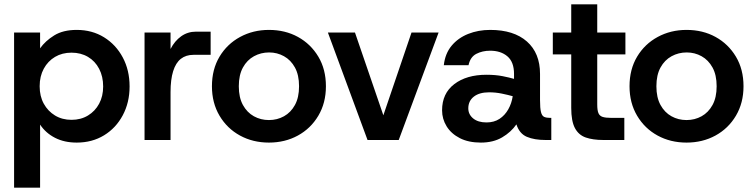

<svg xmlns="http://www.w3.org/2000/svg" viewBox="-20 -646 3476 886"><path d="M45 220V-496H165V-423Q189 -457 230 -482.5Q271 -508 334 -508Q405 -508 460 -474Q515 -440 546.5 -381Q578 -322 578 -247Q578 -173 546.5 -114Q515 -55 460 -21.5Q405 12 334 12Q277 12 234 -10Q191 -32 165 -71V220ZM310 -93Q353 -93 386 -113Q419 -133 437.5 -167.5Q456 -202 456 -247Q456 -293 437.5 -328.5Q419 -364 386 -383.5Q353 -403 310 -403Q267 -403 234 -383.5Q201 -364 182 -329Q163 -294 163 -248Q163 -202 182 -167.5Q201 -133 234 -113Q267 -93 310 -93Z M647 0V-496H767V-420Q786 -457 816 -478.5Q846 -500 885 -500H952V-393H873Q838 -393 814.5 -374.5Q791 -356 779 -317.5Q767 -279 767 -221V0Z M1221 12Q1147 12 1087.5 -20.5Q1028 -53 993 -112Q958 -171 958 -248Q958 -326 993 -384.5Q1028 -443 1088 -475.5Q1148 -508 1221 -508Q1296 -508 1355 -475.5Q1414 -443 1449 -384.5Q1484 -326 1484 -248Q1484 -171 1449 -112Q1414 -53 1354.5 -20.5Q1295 12 1221 12ZM1221 -92Q1259 -92 1290.5 -109.5Q1322 -127 1341 -161.5Q1360 -196 1360 -248Q1360 -300 1341 -334.5Q1322 -369 1290.5 -386.5Q1259 -404 1222 -404Q1184 -404 1152 -386.5Q1120 -369 1101 -334.5Q1082 -300 1082 -248Q1082 -196 1101 -161.5Q1120 -127 1151.5 -109.5Q1183 -92 1221 -92Z M1676 0 1493 -496H1618L1749 -114L1879 -496H2004L1820 0Z M2199 12Q2142 12 2102 -8.5Q2062 -29 2041 -63Q2020 -97 2020 -137Q2020 -215 2076.5 -258Q2133 -301 2225 -301Q2267 -301 2299.5 -294.5Q2332 -288 2352 -282V-305Q2352 -360 2321.5 -386Q2291 -412 2242 -412Q2206 -412 2178 -397.5Q2150 -383 2142 -345H2028Q2034 -399 2064 -435Q2094 -471 2140.5 -489.5Q2187 -508 2242 -508Q2351 -508 2411.5 -454.5Q2472 -401 2472 -305V-184Q2472 -146 2476.5 -128.5Q2481 -111 2491.5 -106.5Q2502 -102 2519 -102H2524V0H2497Q2446 0 2411.5 -14.5Q2377 -29 2363 -72Q2338 -36 2297 -12Q2256 12 2199 12ZM2225 -81Q2260 -81 2285 -97.5Q2310 -114 2325.5 -141.5Q2341 -169 2346 -202Q2325 -208 2296 -214Q2267 -220 2237 -220Q2192 -220 2166.5 -200Q2141 -180 2141 -146Q2141 -118 2163.5 -99.5Q2186 -81 2225 -81Z M2764 0Q2716 0 2683 -11.5Q2650 -23 2633 -55Q2616 -87 2616 -148V-395H2531V-496H2616V-626H2736V-496H2866V-395H2736V-164Q2736 -137 2741.5 -124Q2747 -111 2761 -106.5Q2775 -102 2802 -102H2861V0Z M3148 12Q3074 12 3014.5 -20.5Q2955 -53 2920 -112Q2885 -171 2885 -248Q2885 -326 2920 -384.5Q2955 -443 3015 -475.5Q3075 -508 3148 -508Q3223 -508 3282 -475.5Q3341 -443 3376 -384.5Q3411 -326 3411 -248Q3411 -171 3376 -112Q3341 -53 3281.5 -20.5Q3222 12 3148 12ZM3148 -92Q3186 -92 3217.5 -109.5Q3249 -127 3268 -161.5Q3287 -196 3287 -248Q3287 -300 3268 -334.5Q3249 -369 3217.5 -386.5Q3186 -404 3149 -404Q3111 -404 3079 -386.5Q3047 -369 3028 -334.5Q3009 -300 3009 -248Q3009 -196 3028 -161.5Q3047 -127 3078.5 -109.5Q3110 -92 3148 -92Z"/></svg>

Font: Host Grotesk Light SemiBold
Style: Regular
Weight: 600
Version: Version 1.003